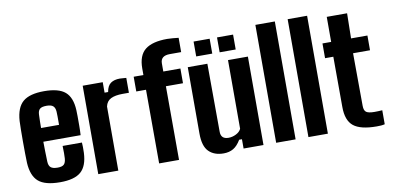

<svg xmlns="http://www.w3.org/2000/svg" viewBox="-75 -1042 2625 1283"><g transform="rotate(-10 1237.0 -400.5)"><path d="M299 -227H430Q431 -218 431.5 -195.5Q432 -173 431 -157Q427 -68 383 -29.5Q339 9 242 9Q139 9 94.5 -30Q50 -69 45 -157Q44 -183 43.5 -222Q43 -261 43 -303.5Q43 -346 43.5 -382.5Q44 -419 45 -441Q51 -532 96.5 -570.5Q142 -609 240 -609Q339 -609 383 -571Q427 -533 431 -447Q432 -435 432 -406Q432 -377 432 -342.5Q432 -308 430 -277H177Q177 -245 178 -212Q179 -179 180 -142Q181 -114 195 -102Q209 -90 242 -90Q272 -90 284.5 -102Q297 -114 299 -143Q300 -158 300 -178Q300 -198 299 -227ZM240 -510Q207 -510 194 -498.5Q181 -487 180 -461Q179 -437 178.5 -414.5Q178 -392 178 -370H300Q300 -400 300 -426.5Q300 -453 299 -461Q297 -487 283.5 -498.5Q270 -510 240 -510Z M501 0V-600H637V-529H661Q668 -571 691.5 -587.5Q715 -604 753 -604Q765 -604 777 -602.5Q789 -601 797 -601V-500H754Q704 -500 674.5 -485.5Q645 -471 637 -435V0Z M914 0 913 -500H847V-600H913V-644Q913 -733 961.5 -771.5Q1010 -810 1111 -810Q1128 -810 1148.5 -808Q1169 -806 1188 -804V-707Q1169 -707 1150 -707Q1131 -707 1111 -707Q1048 -707 1048 -655V-600H1164V-500H1048L1049 0Z M1351 9Q1287 9 1250.5 -27.5Q1214 -64 1214 -149V-600H1347L1349 -138Q1349 -88 1401 -88Q1427 -88 1452 -100.5Q1477 -113 1487 -134V-600H1622V0H1487V-63H1468Q1445 -24 1417 -7.5Q1389 9 1351 9ZM1441 -661V-762H1550V-661ZM1282 -661V-762H1391V-661Z M1708 0V-800H1840V0Z M1927 0V-800H2059V0Z M2390 9Q2280 9 2232.5 -29Q2185 -67 2185 -159L2184 -500H2128V-600H2187V-770H2325L2322 -600H2433V-500H2318L2320 -143Q2320 -111 2335.5 -100Q2351 -89 2391 -89Q2405 -89 2417 -89.5Q2429 -90 2444 -91V4Q2432 7 2419 8Q2406 9 2390 9Z"/></g></svg>

Font: Big Shoulders Text ExtraBold
Style: Regular
Weight: 800
Designer: Patric King
Foundry: XO Type Co
Version: Version 1.000; ttfautohint (v1.8.2)